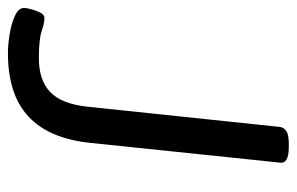

<svg xmlns="http://www.w3.org/2000/svg" viewBox="-155 -590 748 484"><g transform="rotate(90 219.0 -348.0)"><path d="M111 6Q89 6 62 1.5Q35 -3 16 -12Q-3 -21 -3 -35Q-3 -40 0 -52Q3 -64 8.5 -75Q14 -86 22 -86Q35 -86 55.5 -79Q76 -72 124 -72Q179 -72 209 -100.5Q239 -129 246 -195L297 -680Q299 -691 308.5 -696.5Q318 -702 340 -702H348Q390 -702 387 -680L337 -200Q326 -97 270.5 -45.5Q215 6 111 6Z"/></g></svg>

Font: Asap Semi Expanded Semi Expanded Regular
Style: Italic
Weight: 400
Width: 6
Italic angle: -6°
Designer: Pablo Cosgaya
Foundry: Omnibus-Type
Version: Version 3.001; ttfautohint (v1.8.4.7-5d5b)